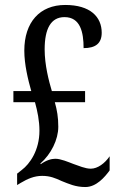

<svg xmlns="http://www.w3.org/2000/svg" viewBox="-20 -744 482 774"><path d="M324 10C369 10 403 -31 422 -57V-114C403 -86 374 -64 346 -64C323 -64 297 -76 276 -83C255 -91 225 -104 203 -104C187 -104 166 -98 144 -82L143 -85C186 -123 215 -181 215 -233C215 -271 210 -300 201 -332H323V-377H189C177 -417 160 -482 160 -545C160 -628 185 -675 240 -675C304 -675 317 -614 317 -550C365 -550 390 -569 390 -612C390 -676 344 -724 243 -724C140 -724 78 -654 78 -540C78 -484 93 -423 106 -377H34V-332H121C131 -296 139 -257 139 -217C139 -138 100 -83 68 -59L49 -44V2L64 -7C91 -23 118 -35 150 -35C182 -35 203 -26 229 -14C257 -3 284 10 324 10Z"/></svg>

Font: Noto Serif Armenian ExtraCondensed
Style: Regular
Weight: 400
Width: 2
Designer: Monotype Design Team
Foundry: Monotype Imaging Inc.
Version: Version 2.008